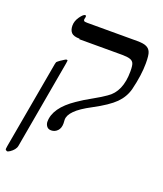

<svg xmlns="http://www.w3.org/2000/svg" viewBox="-142 -683 819 963"><g transform="rotate(20 267.5 -201.0)"><path d="M159 -465V-468Q127 -468 115 -481Q103 -494 103 -518Q103 -542 119 -565Q136 -589 146 -589Q151 -589 151 -581L148 -567Q148 -562 151 -559Q154 -556 168 -556H435Q468 -556 483 -549Q500 -542 507 -525Q514 -510 514 -465Q514 -403 494 -321Q482 -276 448 -242Q414 -208 337 -167Q278 -136 253 -110Q228 -85 228 -61L229 -41Q229 -16 216 -2Q202 13 182 13Q166 13 158 2Q150 -9 150 -22Q150 -96 249 -163Q282 -186 324 -209Q367 -233 389 -249Q455 -292 455 -401Q455 -434 449 -445Q443 -456 430 -460Q415 -465 388 -465ZM10 187 7 185Q1 185 1 176L3 161L86 -306Q88 -314 89 -317Q91 -320 106 -331Q109 -333 114 -336Q119 -339 120 -340Q126 -344 128 -345Q132 -347 133 -347H136Q140 -347 140 -343L138 -328L55 142Q53 153 45 163Q37 173 25 181Q14 188 10 187Z"/></g></svg>

Font: Libra Serif Modern
Style: Italic
Weight: 400
Italic angle: -12°
Designer: Stefan Peev, Context Ltd
Foundry: Stefan Peev, Context Ltd
Version: Version 1.000